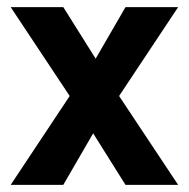

<svg xmlns="http://www.w3.org/2000/svg" viewBox="-20 -520 531 540"><path d="M158 0H10L176 -250L10 -500H158L249 -355L333 -500H481L315 -250L481 0H333L242 -145Z"/></svg>

Font: Cabin
Style: Bold
Weight: 700
Designer: Pablo Impallari
Foundry: Pablo Impallari. http://www.impallari.com Igino Marini. http://www.ikern.com
Version: Version 3.001;hotconv 1.0.109;makeotfexe 2.5.65596